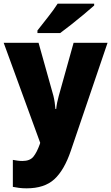

<svg xmlns="http://www.w3.org/2000/svg" viewBox="-20 -786 606 1046"><path d="M0 -553H190L271 -264Q275 -248 278 -228Q281 -208 282 -192H286Q288 -211 291.5 -228Q295 -245 300 -263L381 -553H566L366 35Q330 141 276 190.5Q222 240 125 240Q102 240 83.5 237.5Q65 235 50 232V85Q61 87 74.5 89Q88 91 102 91Q143 91 162 67.5Q181 44 197 -1L199 -8ZM493 -756Q473 -738 439.5 -710Q406 -682 370 -653.5Q334 -625 308 -606H184V-620Q209 -652 241 -692.5Q273 -733 294 -766H493Z"/></svg>

Font: Noto Sans Tamil SemiCondensed Black
Style: Regular
Weight: 900
Width: 4
Designer: Jelle Bosma - Monotype Design Team
Foundry: Monotype Imaging Inc.
Version: Version 2.004; ttfautohint (v1.8.4.7-5d5b)